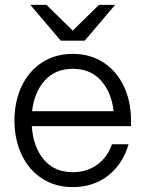

<svg xmlns="http://www.w3.org/2000/svg" viewBox="-20 -752 595 784"><path d="M39 -260Q39 -337 68 -399Q97 -461 151 -496.5Q205 -532 277 -532Q349 -532 403 -496.5Q457 -461 486 -399Q515 -337 515 -260V-237H110Q115 -153 158.5 -101Q202 -49 277 -49Q335 -49 377 -79.5Q419 -110 437 -163H505Q482 -83 422 -35.5Q362 12 277 12Q205 12 151 -23.5Q97 -59 68 -121Q39 -183 39 -260ZM444 -298Q435 -376 392 -423.5Q349 -471 277 -471Q206 -471 163 -423.5Q120 -376 111 -298ZM104 -732H170L277 -627L384 -732H450L326 -586H228Z"/></svg>

Font: Aspekta 300
Style: Regular
Weight: 300
Designer: Ivo Dolenc
Version: Version 2.000